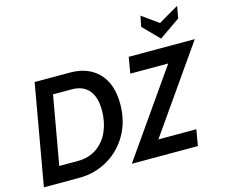

<svg xmlns="http://www.w3.org/2000/svg" viewBox="-125 -1119 1516 1291"><g transform="rotate(-15 632.5 -473.5)"><path d="M150 -700H396Q522 -700 595 -624.5Q668 -549 668 -409Q668 -290 615 -197Q562 -104 471.5 -52Q381 0 273 0H27ZM293 -112Q370 -112 425.5 -150.5Q481 -189 509.5 -254.5Q538 -320 538 -399Q538 -491 497.5 -539.5Q457 -588 377 -588H248L164 -112ZM1050 -588H786L805 -700H1265L854 -112H1118L1099 0H639ZM938 -873 953 -947 1067 -865 1208 -947 1193 -863 1047 -762Z"/></g></svg>

Font: Cabin SemiBold
Style: Italic
Weight: 600
Italic angle: -7°
Designer: Pablo Impallari
Foundry: Pablo Impallari. http://www.impallari.com Igino Marini. http://www.ikern.com
Version: Version 2.200